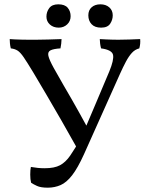

<svg xmlns="http://www.w3.org/2000/svg" viewBox="-20 -860 689 889"><path d="M201 9Q169 9 151.5 1Q134 -7 124 -14Q120 -29 120 -51.5Q120 -74 123 -87Q140 -84 155.5 -82.5Q171 -81 187 -81Q232 -81 258 -95Q284 -109 305 -139.5Q326 -170 356 -222Q388 -298 421 -375Q454 -452 486 -529Q508 -582 503.5 -605.5Q499 -629 448 -636Q445 -647 443.5 -659Q442 -671 442 -679Q456 -678 470 -677.5Q484 -677 497.5 -676.5Q511 -676 527 -676Q550 -676 578.5 -677Q607 -678 629 -679Q630 -668 629 -657.5Q628 -647 625 -636Q605 -631 590.5 -615Q576 -599 563 -574.5Q550 -550 536 -519L369 -146Q340 -82 314 -48.5Q288 -15 260.5 -3Q233 9 201 9ZM343 -163Q302 -236 265 -301Q228 -366 195 -421.5Q162 -477 135 -523Q106 -571 90 -594.5Q74 -618 61 -626Q48 -634 30 -636Q27 -648 26 -659.5Q25 -671 25 -679Q35 -678 49 -677.5Q63 -677 79.5 -676.5Q96 -676 113 -676Q130 -676 146 -676Q170 -676 203 -677Q236 -678 265 -679Q265 -670 263.5 -658Q262 -646 260 -636Q228 -634 214 -627Q200 -620 204 -601.5Q208 -583 229 -545Q256 -497 275 -464Q294 -431 311 -402Q328 -373 346 -340Q364 -307 390 -260ZM448 -732Q419 -732 404 -748Q389 -764 389 -789Q389 -813 404.5 -826.5Q420 -840 445 -840Q470 -840 486 -826Q502 -812 502 -789Q502 -768 490 -750Q478 -732 448 -732ZM252 -732Q227 -732 211 -746.5Q195 -761 195 -783Q195 -805 208 -822.5Q221 -840 250 -840Q280 -840 293.5 -824Q307 -808 307 -785Q307 -762 291 -747Q275 -732 252 -732Z"/></svg>

Font: Vollkorn
Style: Regular
Weight: 400
Designer: Friedrich Althausen
Foundry: Friedrich Althausen
Version: Version 4.104